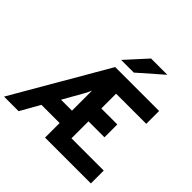

<svg xmlns="http://www.w3.org/2000/svg" viewBox="-246 -1136 1351 1351"><g transform="rotate(45 429.5 -460.5)"><path d="M517 -921H679L501 -765H375ZM381 -700H818V-572H518V-425H677V-297H518V-128H839V0H383V-145H202L120 0H-25ZM383 -268V-468Q375 -447 359 -418L274 -268Z"/></g></svg>

Font: OVRPSS Recut ExtraBold
Style: Regular
Weight: 800
Designer: Giant Group
Foundry: Giant Group
Version: Version 1.001;hotconv 1.0.109;makeotfexe 2.5.65596